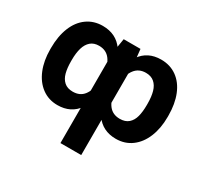

<svg xmlns="http://www.w3.org/2000/svg" viewBox="-149 -744 1216 1149"><g transform="rotate(30 458.5 -170.0)"><path d="M386.7 -424.9 403.8 -530.3H519.8L530.3 -432.6V197.3H386.7ZM256.5 -537.1Q349.9 -537.1 399.3 -466.3Q448.6 -395.6 463.8 -267.8V-253.4Q448 -131.1 398.7 -60.7Q349.4 9.8 256.8 9.8Q195.4 9.8 149.1 -24.4Q102.9 -58.6 78 -119.4Q53.2 -180.1 53.2 -257.8V-267.6Q53.2 -348.6 77.8 -409.7Q102.4 -470.7 148.8 -503.9Q195.1 -537.1 256.5 -537.1ZM295.8 -105.7Q345.1 -105.7 371.5 -139.7Q397.9 -173.7 405.1 -235.3V-286.6Q400.5 -350.7 373.2 -386.7Q345.9 -422.8 296.6 -422.8Q261.2 -422.8 239.1 -403.6Q217 -384.4 206.9 -350Q196.8 -315.5 196.8 -267.6V-257.8Q196.8 -212 205.6 -178.5Q214.4 -145.1 236.5 -125.4Q258.6 -105.7 295.8 -105.7ZM660.3 9.8Q568.2 9.8 518.5 -60.9Q468.9 -131.6 453.7 -253.4V-267.8Q468.9 -395 518.2 -466.1Q567.5 -537.1 660 -537.1Q722.4 -537.1 768.7 -503.9Q815 -470.7 839.7 -409.7Q864.3 -348.6 864.3 -267.6V-257.8Q864.3 -180.1 839.4 -119.4Q814.6 -58.6 768.3 -24.4Q722.1 9.8 660.3 9.8ZM620.3 -422.8Q571.5 -422.8 544.2 -386.9Q516.8 -351.1 511.3 -286.6V-235.3Q518.5 -173.7 545.4 -139.7Q572.4 -105.7 621.1 -105.7Q658.7 -105.7 680.9 -125.4Q703.1 -145.1 711.8 -178.5Q720.6 -212 720.6 -257.8V-267.6Q720.6 -315.5 710.8 -350Q701 -384.4 678.6 -403.6Q656.2 -422.8 620.3 -422.8Z"/></g></svg>

Font: Pretendard JP Variable
Style: Regular
Weight: 400
Designer: Base glyphs from Inter by Rasmus Andersson; Hangul glyphs from Noto Sans CJK(Source Han Sans) by Jang Soo-young and Kang
Foundry: Kil Hyung-jin
Version: Version 1.307;Glyphs 3.2 (3192)